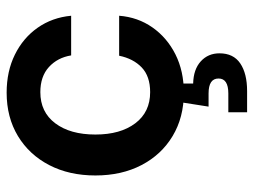

<svg xmlns="http://www.w3.org/2000/svg" viewBox="-114 -454 771 584"><g transform="rotate(-90 272.0 -161.5)"><path d="M282.7 11.7Q207.5 11.7 150.6 -22.5Q93.8 -56.6 62.3 -117.2Q30.8 -177.7 30.8 -257.3Q30.8 -336.9 62.3 -397.7Q93.8 -458.5 150.6 -492.9Q207.5 -527.3 282.7 -527.3Q347.7 -527.3 398.4 -502.2Q449.2 -477.1 480.2 -432.9Q511.2 -388.7 516.6 -331.1H396Q389.2 -372.6 360.6 -398.7Q332 -424.8 284.2 -424.8Q223.6 -424.8 189.5 -379.4Q155.3 -334 155.3 -257.3Q155.3 -181.2 189.5 -136Q223.6 -90.8 284.2 -90.8Q332.5 -90.8 359.4 -116.5Q386.2 -142.1 395 -185.1H516.6Q512.2 -128.4 481.2 -84Q450.2 -39.6 399.2 -13.9Q348.1 11.7 282.7 11.7ZM223.1 204.1V147H280.3Q325.7 147 325.7 117.2Q325.7 86.9 280.3 86.9H240.2L257.3 -22H310.5V40Q353.5 41 377.9 63.2Q402.3 85.4 402.3 120.1Q402.3 162.6 371.6 183.3Q340.8 204.1 287.6 204.1Z"/></g></svg>

Font: Inter Display SemiBold
Style: Regular
Weight: 600
Designer: Rasmus Andersson
Foundry: rsms
Version: Version 4.001;git-9221beed3